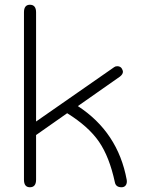

<svg xmlns="http://www.w3.org/2000/svg" viewBox="-20 -779 606 809"><path d="M81 -22V-727Q81 -759 106 -759Q132 -759 132 -727V-267L461 -496Q466 -500 474 -500Q488 -500 494 -489Q498 -481 498 -477Q498 -466 485 -456L308 -332Q477 -222 514 -21Q516 -7 510 1.5Q504 10 492 10Q468 10 464 -11Q441 -118 397 -182Q353 -246 263 -302L132 -210V-22Q132 10 106 10Q81 10 81 -22Z"/></svg>

Font: Kodchasan ExtraLight
Style: Regular
Weight: 275
Version: Version 1.000; ttfautohint (v1.6)